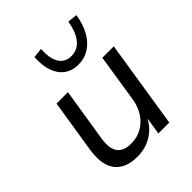

<svg xmlns="http://www.w3.org/2000/svg" viewBox="-211 -876 1010 1010"><g transform="rotate(-45 294.5 -371.0)"><path d="M222 9Q166 9 128.5 -13.5Q91 -36 76.5 -80.5Q62 -125 72 -192L119 -490H204L157 -194Q150 -152 157 -122.5Q164 -93 187 -78Q210 -63 248 -63Q293 -63 329 -83.5Q365 -104 388 -140Q411 -176 418 -222L460 -490H545L468 0H387L404 -109H409Q382 -52 333.5 -21.5Q285 9 222 9ZM346 -553Q300 -553 268 -576.5Q236 -600 221 -643Q206 -686 210 -745L265 -751Q260 -684 282.5 -647.5Q305 -611 351 -611Q398 -611 427.5 -647.5Q457 -684 468 -751L522 -745Q513 -686 489 -643Q465 -600 428.5 -576.5Q392 -553 346 -553Z"/></g></svg>

Font: Nunito Sans 10pt
Style: Italic
Weight: 400
Italic angle: -9°
Designer: Vernon Adams
Foundry: Vernon Adams
Version: Version 3.101;gftools[0.9.27]